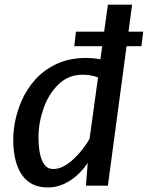

<svg xmlns="http://www.w3.org/2000/svg" viewBox="-20 -820 652 848"><path d="M191.5 8Q114.5 8 76.5 -48.2Q38.5 -104.5 38.5 -202.5Q38.5 -287 74 -371.5Q97.5 -427 137.5 -470.5Q177.5 -514 233.2 -539Q289 -564 358.5 -564Q373 -564 389.2 -562.8Q405.5 -561.5 423.5 -558L431.5 -616H308L315.5 -680H440L456.5 -799.5H563.5L547.5 -680H612.5L604.5 -616H539L456.5 0H359.5L367.5 -100.5Q347 -70 319.8 -45.5Q292.5 -21 260 -6.5Q227.5 8 191.5 8ZM215.5 -73.5Q238 -73.5 260.8 -85.5Q283.5 -97.5 305 -117.5Q326.5 -137.5 344.5 -160.8Q362.5 -184 375.5 -206.5L413 -478Q381.5 -490 344 -490Q282 -490 238 -447Q194 -404 172 -340.5Q150 -277 150 -214.5Q150 -176 156 -144Q162 -112 176.2 -92.8Q190.5 -73.5 215.5 -73.5Z"/></svg>

Font: Koeln Type Sans
Style: Italic
Weight: 400
Italic angle: -7.5°
Designer: Eben Sorkin
Foundry: Eben Sorkin
Version: Version 2.001